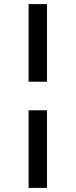

<svg xmlns="http://www.w3.org/2000/svg" viewBox="-20 -820 370 940"><path d="M210 -420H120V-800H210ZM210 100H120V-280H210Z"/></svg>

Font: Gauge Heavy
Style: Heavy
Weight: 900
Designer: Daniel Pimley
Foundry: Daniel Pimley
Version: Version 2.0